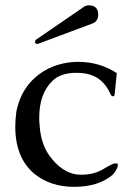

<svg xmlns="http://www.w3.org/2000/svg" viewBox="-20 -704 492 736"><path d="M126 -536.1Q125 -535.6 123 -535.6Q114.3 -535.6 114.3 -543.9Q114.3 -547.9 117.2 -551.3L300.8 -677.2Q309.6 -683.6 320.3 -683.6Q356.4 -683.6 356.4 -647.5Q356.4 -622.1 334 -613.8ZM281.2 -466.8Q360.8 -466.8 427.7 -423.8L419.4 -341.3Q418.5 -335 413.6 -335Q413.1 -335 412.6 -335Q406.7 -335.4 402.8 -344.7Q383.3 -387.2 351.8 -406Q320.3 -424.8 275.4 -424.8H263.7Q210 -421.9 182.6 -395.5Q130.4 -346.2 130.4 -253.4Q130.4 -239.3 131.8 -223.6Q136.7 -150.9 171.4 -104.5Q216.8 -43.9 272.9 -35.2Q282.7 -34.2 292 -34.2Q340.3 -34.2 376.2 -55.9Q412.1 -77.6 420.2 -77.6Q428.2 -77.6 430.7 -77.1Q431.6 -74.7 431.6 -69.3Q431.6 -64 425 -52Q418.5 -40 409.2 -31.7Q355 12.2 264.2 12.2Q173.3 12.2 111.3 -38.1Q38.6 -99.6 38.6 -217.8Q38.6 -244.6 42.5 -274.9Q63.5 -382.8 154.3 -435.1Q205.1 -463.9 271 -466.8Z"/></svg>

Font: Caudex
Style: Regular
Weight: 400
Version: Version 1.04